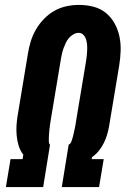

<svg xmlns="http://www.w3.org/2000/svg" viewBox="-20 -763 540 783"><path d="M4 0 23 -114H72L75 -132Q62 -149 56 -169Q50 -189 48 -210.5Q46 -232 47.5 -254Q49 -276 53 -298L94 -545Q98 -570 105.5 -594.5Q113 -619 126.5 -642.5Q140 -666 159.5 -686Q179 -706 202 -719Q225 -732 251 -737.5Q277 -743 302 -743Q333 -743 361.5 -735.5Q390 -728 411.5 -710.5Q433 -693 447 -668Q461 -643 467 -614.5Q473 -586 472 -556Q471 -526 466 -495L425 -249Q422 -232 417 -214.5Q412 -197 403.5 -180Q395 -163 383 -148Q371 -133 355 -122L354 -114H403L384 0H232L260 -173Q268 -177 271 -185.5Q274 -194 276.5 -202.5Q279 -211 280.5 -219Q282 -227 284 -235Q286 -243 287.5 -251.5Q289 -260 290 -268L331 -514Q333 -525 334 -536.5Q335 -548 335.5 -559.5Q336 -571 335 -582Q334 -593 330.5 -603.5Q327 -614 319.5 -621.5Q312 -629 301 -629Q290 -629 279.5 -623Q269 -617 261.5 -608.5Q254 -600 249 -589.5Q244 -579 240 -568.5Q236 -558 233.5 -547.5Q231 -537 229 -526L188 -280Q184 -257 181.5 -234.5Q179 -212 179 -189Q179 -184 180 -179.5Q181 -175 184 -173L156 0Z"/></svg>

Font: Iosevka Curly Slab Heavy
Style: Italic
Weight: 900
Italic angle: -9°
Monospace: yes
Designer: Belleve Invis
Foundry: Belleve Invis
Version: Version 22.1.2; ttfautohint (v1.8.4)